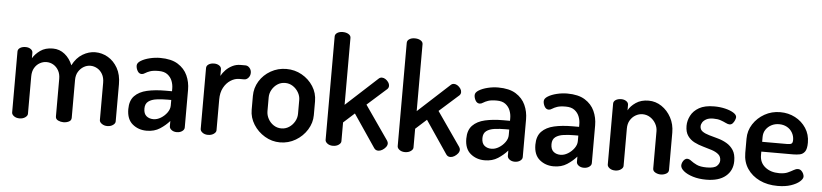

<svg xmlns="http://www.w3.org/2000/svg" viewBox="-45 -1009 5441 1271"><g transform="rotate(5 2675.5 -374.0)"><path d="M107 0Q84 0 69.5 -11Q55 -22 55 -35V-440Q55 -455 69.5 -464.5Q84 -474 107 -474Q126 -474 140 -464.5Q154 -455 154 -440V-404Q171 -433 204 -456.5Q237 -480 287 -480Q332 -480 366.5 -452Q401 -424 418 -380Q444 -431 485 -455.5Q526 -480 569 -480Q614 -480 653.5 -457Q693 -434 718 -390Q743 -346 743 -283V-35Q743 -22 727.5 -11Q712 0 690 0Q669 0 653.5 -11Q638 -22 638 -35V-283Q638 -317 624.5 -340.5Q611 -364 589.5 -376Q568 -388 545 -388Q521 -388 500 -375.5Q479 -363 465 -340.5Q451 -318 451 -285V-34Q451 -16 434.5 -8Q418 0 398 0Q380 0 363 -8Q346 -16 346 -34V-284Q346 -316 333 -339Q320 -362 299 -374.5Q278 -387 253 -387Q230 -387 208.5 -375Q187 -363 173.5 -340Q160 -317 160 -283V-35Q160 -22 144.5 -11Q129 0 107 0Z M952 8Q897 8 858 -24.5Q819 -57 819 -124Q819 -181 849 -212Q879 -243 931.5 -255Q984 -267 1053 -267H1097V-285Q1097 -311 1087.5 -335.5Q1078 -360 1056.5 -376.5Q1035 -393 998 -393Q961 -393 941 -386Q921 -379 909 -371Q897 -363 887 -363Q869 -363 859 -380.5Q849 -398 849 -416Q849 -434 872.5 -448.5Q896 -463 931 -471.5Q966 -480 1000 -480Q1074 -480 1118 -452.5Q1162 -425 1182 -381Q1202 -337 1202 -286V-35Q1202 -21 1187.5 -10.5Q1173 0 1151 0Q1131 0 1117 -10.5Q1103 -21 1103 -35V-70Q1077 -40 1040 -16Q1003 8 952 8ZM990 -72Q1015 -72 1039.5 -87Q1064 -102 1080.5 -125Q1097 -148 1097 -172V-209H1072Q1034 -209 1000 -204.5Q966 -200 945.5 -184.5Q925 -169 925 -137Q925 -103 943.5 -87.5Q962 -72 990 -72Z M1359 0Q1337 0 1322.5 -11Q1308 -22 1308 -35V-440Q1308 -455 1322.5 -464.5Q1337 -474 1359 -474Q1379 -474 1393 -464.5Q1407 -455 1407 -440V-396Q1418 -417 1436.5 -436Q1455 -455 1480 -467.5Q1505 -480 1534 -480H1566Q1582 -480 1594 -466.5Q1606 -453 1606 -434Q1606 -415 1594 -401Q1582 -387 1566 -387H1534Q1504 -387 1476 -369Q1448 -351 1430.5 -318.5Q1413 -286 1413 -240V-35Q1413 -22 1397.5 -11Q1382 0 1359 0Z M1838 8Q1784 8 1737 -20Q1690 -48 1661.5 -93.5Q1633 -139 1633 -191V-283Q1633 -336 1660.5 -381Q1688 -426 1735.5 -453Q1783 -480 1839 -480Q1895 -480 1942 -453.5Q1989 -427 2017.5 -382.5Q2046 -338 2046 -283V-191Q2046 -140 2017.5 -94Q1989 -48 1941.5 -20Q1894 8 1838 8ZM1839 -85Q1867 -85 1890 -100Q1913 -115 1927 -139.5Q1941 -164 1941 -191V-283Q1941 -309 1927 -333Q1913 -357 1890 -372Q1867 -387 1839 -387Q1810 -387 1787.5 -372Q1765 -357 1751.5 -333Q1738 -309 1738 -283V-191Q1738 -164 1751.5 -139.5Q1765 -115 1788 -100Q1811 -85 1839 -85Z M2189 0Q2167 0 2152.5 -11Q2138 -22 2138 -35V-722Q2138 -737 2152.5 -746.5Q2167 -756 2189 -756Q2212 -756 2227.5 -746.5Q2243 -737 2243 -722V-277L2452 -469Q2461 -478 2474 -478Q2486 -478 2497.5 -470.5Q2509 -463 2517 -451.5Q2525 -440 2525 -428Q2525 -422 2523 -416.5Q2521 -411 2516 -406L2387 -291L2544 -65Q2550 -55 2550 -47Q2550 -34 2540.5 -22Q2531 -10 2517.5 -2Q2504 6 2491 6Q2473 6 2463 -9L2316 -226L2243 -160V-35Q2243 -22 2227.5 -11Q2212 0 2189 0Z M2668 0Q2646 0 2631.5 -11Q2617 -22 2617 -35V-722Q2617 -737 2631.5 -746.5Q2646 -756 2668 -756Q2691 -756 2706.5 -746.5Q2722 -737 2722 -722V-277L2931 -469Q2940 -478 2953 -478Q2965 -478 2976.5 -470.5Q2988 -463 2996 -451.5Q3004 -440 3004 -428Q3004 -422 3002 -416.5Q3000 -411 2995 -406L2866 -291L3023 -65Q3029 -55 3029 -47Q3029 -34 3019.5 -22Q3010 -10 2996.5 -2Q2983 6 2970 6Q2952 6 2942 -9L2795 -226L2722 -160V-35Q2722 -22 2706.5 -11Q2691 0 2668 0Z M3198 8Q3143 8 3104 -24.5Q3065 -57 3065 -124Q3065 -181 3095 -212Q3125 -243 3177.5 -255Q3230 -267 3299 -267H3343V-285Q3343 -311 3333.5 -335.5Q3324 -360 3302.5 -376.5Q3281 -393 3244 -393Q3207 -393 3187 -386Q3167 -379 3155 -371Q3143 -363 3133 -363Q3115 -363 3105 -380.5Q3095 -398 3095 -416Q3095 -434 3118.5 -448.5Q3142 -463 3177 -471.5Q3212 -480 3246 -480Q3320 -480 3364 -452.5Q3408 -425 3428 -381Q3448 -337 3448 -286V-35Q3448 -21 3433.5 -10.5Q3419 0 3397 0Q3377 0 3363 -10.5Q3349 -21 3349 -35V-70Q3323 -40 3286 -16Q3249 8 3198 8ZM3236 -72Q3261 -72 3285.5 -87Q3310 -102 3326.5 -125Q3343 -148 3343 -172V-209H3318Q3280 -209 3246 -204.5Q3212 -200 3191.5 -184.5Q3171 -169 3171 -137Q3171 -103 3189.5 -87.5Q3208 -72 3236 -72Z M3657 8Q3602 8 3563 -24.5Q3524 -57 3524 -124Q3524 -181 3554 -212Q3584 -243 3636.5 -255Q3689 -267 3758 -267H3802V-285Q3802 -311 3792.5 -335.5Q3783 -360 3761.5 -376.5Q3740 -393 3703 -393Q3666 -393 3646 -386Q3626 -379 3614 -371Q3602 -363 3592 -363Q3574 -363 3564 -380.5Q3554 -398 3554 -416Q3554 -434 3577.5 -448.5Q3601 -463 3636 -471.5Q3671 -480 3705 -480Q3779 -480 3823 -452.5Q3867 -425 3887 -381Q3907 -337 3907 -286V-35Q3907 -21 3892.5 -10.5Q3878 0 3856 0Q3836 0 3822 -10.5Q3808 -21 3808 -35V-70Q3782 -40 3745 -16Q3708 8 3657 8ZM3695 -72Q3720 -72 3744.5 -87Q3769 -102 3785.5 -125Q3802 -148 3802 -172V-209H3777Q3739 -209 3705 -204.5Q3671 -200 3650.5 -184.5Q3630 -169 3630 -137Q3630 -103 3648.5 -87.5Q3667 -72 3695 -72Z M4065 0Q4042 0 4027.5 -11Q4013 -22 4013 -35V-440Q4013 -455 4027.5 -464.5Q4042 -474 4065 -474Q4084 -474 4098 -464.5Q4112 -455 4112 -440V-404Q4127 -433 4161.5 -456.5Q4196 -480 4246 -480Q4293 -480 4332.5 -453.5Q4372 -427 4396 -382.5Q4420 -338 4420 -283V-35Q4420 -18 4403.5 -9Q4387 0 4367 0Q4349 0 4332 -9Q4315 -18 4315 -35V-283Q4315 -309 4301.5 -333Q4288 -357 4265 -372Q4242 -387 4214 -387Q4190 -387 4168 -374.5Q4146 -362 4132 -339Q4118 -316 4118 -283V-35Q4118 -22 4102.5 -11Q4087 0 4065 0Z M4670 8Q4621 8 4582 -4Q4543 -16 4520.5 -34.5Q4498 -53 4498 -72Q4498 -81 4502.5 -92Q4507 -103 4515.5 -111Q4524 -119 4534 -119Q4547 -119 4561.5 -107.5Q4576 -96 4600 -84.5Q4624 -73 4667 -73Q4717 -73 4734.5 -90Q4752 -107 4752 -127Q4752 -153 4734.5 -167.5Q4717 -182 4689.5 -191Q4662 -200 4631 -208.5Q4600 -217 4572.5 -231Q4545 -245 4527.5 -270Q4510 -295 4510 -336Q4510 -370 4527 -403.5Q4544 -437 4581.5 -458.5Q4619 -480 4682 -480Q4720 -480 4754 -472Q4788 -464 4810 -450.5Q4832 -437 4832 -421Q4832 -414 4827 -401.5Q4822 -389 4813.5 -379.5Q4805 -370 4792 -370Q4782 -370 4767 -377.5Q4752 -385 4732 -392Q4712 -399 4683 -399Q4654 -399 4636.5 -389.5Q4619 -380 4611 -367Q4603 -354 4603 -341Q4603 -319 4620 -307Q4637 -295 4665 -287Q4693 -279 4724 -270.5Q4755 -262 4782.5 -246Q4810 -230 4827.5 -203Q4845 -176 4845 -131Q4845 -68 4799.5 -30Q4754 8 4670 8Z M5145 8Q5077 8 5025 -17Q4973 -42 4943 -86.5Q4913 -131 4913 -191V-286Q4913 -339 4941.5 -383Q4970 -427 5017 -453.5Q5064 -480 5121 -480Q5175 -480 5220 -456.5Q5265 -433 5292.5 -391Q5320 -349 5320 -295Q5320 -253 5307 -235Q5294 -217 5273 -213Q5252 -209 5229 -209H5018V-186Q5018 -136 5054.5 -106.5Q5091 -77 5148 -77Q5183 -77 5205 -87Q5227 -97 5242 -106Q5257 -115 5270 -115Q5283 -115 5292 -107Q5301 -99 5306 -88Q5311 -77 5311 -68Q5311 -53 5290.5 -35Q5270 -17 5233 -4.5Q5196 8 5145 8ZM5018 -274H5184Q5206 -274 5213.5 -280Q5221 -286 5221 -304Q5221 -330 5208 -352.5Q5195 -375 5172 -387.5Q5149 -400 5120 -400Q5092 -400 5069 -388Q5046 -376 5032 -355Q5018 -334 5018 -306Z"/></g></svg>

Font: Dosis ExtraLight SemiBold
Style: Regular
Weight: 600
Version: Version 3.001; ttfautohint (v1.8.2)